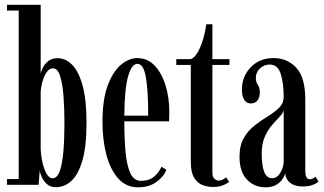

<svg xmlns="http://www.w3.org/2000/svg" viewBox="-20 -770 1351 800"><path d="M213.5 10Q190 10 175.5 -3Q161 -16 153.8 -32.5Q146.5 -49 145.5 -61L141 0H9V-24H58V-726H9V-750H149.5V-464Q151 -472 158.2 -487.2Q165.5 -502.5 180.5 -515Q195.5 -527.5 220.5 -527.5Q253 -527.5 280.2 -500.5Q307.5 -473.5 324 -414.2Q340.5 -355 340.5 -259Q340.5 -159 323 -100Q305.5 -41 276.5 -15.5Q247.5 10 213.5 10ZM198.5 -27Q218 -27 228.8 -56.5Q239.5 -86 244 -138Q248.5 -190 248.5 -257Q248.5 -318 244.5 -370Q240.5 -422 230.2 -453.8Q220 -485.5 200.5 -485.5Q186.5 -485.5 175.5 -470.5Q164.5 -455.5 157.8 -433Q151 -410.5 149.5 -387V-151.5Q150.5 -121.5 157 -93Q163.5 -64.5 174.2 -45.8Q185 -27 198.5 -27Z M555 10.5Q505.5 10.5 472.5 -26.5Q439.5 -63.5 423.2 -125.5Q407 -187.5 407 -263Q407 -354.5 428.5 -413Q450 -471.5 483.5 -499.8Q517 -528 552.5 -528Q594.5 -528 624.2 -496.8Q654 -465.5 669.8 -414.2Q685.5 -363 685.5 -302.5Q685.5 -281.5 684.5 -264.5H498Q498 -191.5 503.2 -135.8Q508.5 -80 523.2 -48.2Q538 -16.5 567 -16.5Q603 -16.5 624 -35.8Q645 -55 652.5 -75.5L673 -62.5Q662.5 -34 631.8 -11.8Q601 10.5 555 10.5ZM552.5 -504Q528.5 -504 513.8 -452.2Q499 -400.5 498 -288H597.5Q597.5 -393.5 587.8 -448.8Q578 -504 552.5 -504Z M867.5 9Q844.5 9 823.2 0.8Q802 -7.5 788.5 -30Q775 -52.5 775 -95.5V-499.5H714.5V-523.5H775Q790 -529 803 -551Q816 -573 825.5 -604.2Q835 -635.5 839.5 -669H865V-523.5H936V-499.5H865V-51.5Q865 -32 873.8 -24.8Q882.5 -17.5 891 -17.5Q901 -17.5 909.2 -22.2Q917.5 -27 921.5 -31.5L935 -13Q924 -3.5 907.2 2.8Q890.5 9 867.5 9Z M1086 10.5Q1040 10.5 1009 -21.8Q978 -54 978 -117.5Q978 -165 996.5 -196.2Q1015 -227.5 1042.5 -248.5Q1070 -269.5 1097.2 -286.2Q1124.5 -303 1143.2 -321.2Q1162 -339.5 1162 -366Q1162 -422.5 1149.8 -461.8Q1137.5 -501 1104 -501Q1080 -501 1063 -484.8Q1046 -468.5 1046 -446.5Q1046 -428 1054.2 -416.8Q1062.5 -405.5 1062.5 -384.5Q1062.5 -364 1052.8 -351.5Q1043 -339 1025 -339Q1007 -339 997.5 -354.2Q988 -369.5 988 -396Q988 -451.5 1024.8 -489.8Q1061.5 -528 1120 -528Q1177 -528 1214.5 -487.8Q1252 -447.5 1252 -355.5V-61.5Q1252 -39.5 1257 -31.2Q1262 -23 1271 -23Q1278.5 -23 1284.8 -26.8Q1291 -30.5 1294 -34L1307 -14Q1301 -6.5 1283.5 0.2Q1266 7 1241.5 7Q1208.5 7 1189.5 -7.8Q1170.5 -22.5 1168.5 -47Q1166 -37.5 1157 -23.8Q1148 -10 1130.8 0.2Q1113.5 10.5 1086 10.5ZM1114 -27.5Q1135.5 -27.5 1148.8 -51.5Q1162 -75.5 1162 -97V-314Q1160.5 -300 1146.5 -285.2Q1132.5 -270.5 1114.8 -250.5Q1097 -230.5 1083.8 -201.2Q1070.5 -172 1070.5 -129.5Q1070.5 -80.5 1080.8 -54Q1091 -27.5 1114 -27.5Z"/></svg>

Font: Imbue 50pt Medium
Style: Regular
Weight: 500
Designer: Tyler Finck
Foundry: Etcetera Type Company
Version: Version 1.102; ttfautohint (v1.8.3)